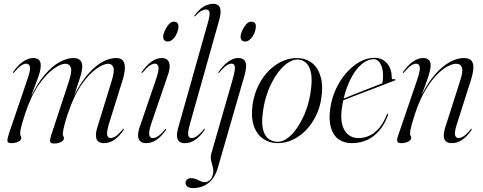

<svg xmlns="http://www.w3.org/2000/svg" viewBox="-20 -742 2532 1006"><path d="M249 -36 341 -315.5Q358.5 -369 351 -388.5Q343.5 -408 322 -408Q299.5 -408 262 -382.2Q224.5 -356.5 183.8 -298.8Q143 -241 111 -144.5Q100 -110.5 94.5 -90.5Q89 -70.5 87.2 -59.8Q85.5 -49 85.5 -42.5Q85.5 -36 88.5 -31.2Q91.5 -26.5 91.5 -19.5Q91.5 -7.5 76.8 0.2Q62 8 38.5 8Q20 8 19 -3.5Q18 -15 27.5 -44L124.5 -329Q140.5 -374 136.8 -391.2Q133 -408.5 117 -408.5Q106.5 -408.5 91.8 -399.2Q77 -390 53.5 -362.5Q52 -360.5 50.8 -359.8Q49.5 -359 48 -359.5Q47.5 -360.5 47.8 -361.8Q48 -363 49 -365Q74.5 -401.5 101.5 -419.8Q128.5 -438 154 -438Q172.5 -438 183 -428.8Q193.5 -419.5 193.5 -399Q193.5 -381 187 -358.8Q180.5 -336.5 171.2 -313Q162 -289.5 153.5 -267Q145 -244.5 141 -225.5L138.5 -227.5Q174.5 -304.5 214.8 -350.8Q255 -397 293.8 -417.5Q332.5 -438 364.5 -438Q388.5 -438 399.8 -426.5Q411 -415 411 -394Q411 -380 407 -362.8Q403 -345.5 396 -324.8Q389 -304 380.8 -279.2Q372.5 -254.5 364 -226.5L361.5 -228Q388.5 -284.5 417.8 -324.2Q447 -364 476.5 -389.2Q506 -414.5 534.2 -426.2Q562.5 -438 588 -438Q613.5 -438 624.5 -423.8Q635.5 -409.5 634.2 -382.8Q633 -356 621 -318L552 -97Q537 -47.5 541.8 -33Q546.5 -18.5 559.5 -18.5Q571 -18.5 585.8 -27.8Q600.5 -37 622.5 -63.5Q624 -66 625.2 -66.8Q626.5 -67.5 628 -67Q629 -66.5 628.8 -64.8Q628.5 -63 627 -60Q604 -26.5 578.5 -9.2Q553 8 524 8Q504.5 8 494.2 -1Q484 -10 482.8 -28.5Q481.5 -47 490 -75L564.5 -315.5Q581 -369 574.2 -388.5Q567.5 -408 546 -408Q523.5 -408 485.8 -382.2Q448 -356.5 407.5 -299Q367 -241.5 335 -144.5Q324 -111.5 318.5 -90.8Q313 -70 311 -58Q309 -46 309 -39.5Q309 -33 312 -28.5Q315 -24 315 -17.5Q315 -6.5 300 1.8Q285 10 262 10Q250 10 245.5 5Q241 0 242.5 -10.2Q244 -20.5 249 -36Z M773.5 -97Q758 -51 762.2 -34.8Q766.5 -18.5 781 -18.5Q792.5 -18.5 807.2 -27.8Q822 -37 844 -63.5Q845.5 -66 846.8 -66.8Q848 -67.5 849.5 -67Q850.5 -66.5 850.2 -64.8Q850 -63 848.5 -60Q825.5 -26.5 799.8 -9.2Q774 8 745.5 8Q727 8 716 -1Q705 -10 703.5 -28.5Q702 -47 711.5 -75L795 -319Q813.5 -372 810.5 -390.2Q807.5 -408.5 791 -408.5Q780.5 -408.5 765.8 -399.2Q751 -390 727.5 -362.5Q726.5 -360.5 725 -359.8Q723.5 -359 722 -359.5Q721.5 -360.5 721.8 -361.8Q722 -363 723 -365Q748.5 -401.5 775 -419.8Q801.5 -438 827 -438Q845 -438 856.2 -428.8Q867.5 -419.5 869 -399.5Q870.5 -379.5 859 -347ZM859.5 -524.5Q847 -524.5 841 -531.5Q835 -538.5 835 -549Q835 -562.5 843.2 -581.2Q851.5 -600 864 -614.2Q876.5 -628.5 890 -628.5Q904 -628.5 909.5 -621.5Q915 -614.5 915 -604Q915 -588 907.2 -569.2Q899.5 -550.5 886.8 -537.5Q874 -524.5 859.5 -524.5Z M1129 -638.5 976.5 -97Q963 -50 966.2 -34.2Q969.5 -18.5 984 -18.5Q995 -18.5 1010 -27.8Q1025 -37 1047 -63.5Q1048.5 -66 1049.8 -67Q1051 -68 1052.5 -67Q1054 -66.5 1053.5 -64.8Q1053 -63 1051.5 -60.5Q1036.5 -38 1019.8 -22.8Q1003 -7.5 985.2 0.2Q967.5 8 948 8Q929.5 8 919.2 -0.8Q909 -9.5 907.5 -27.8Q906 -46 914.5 -75L1070.5 -628Q1081.5 -667.5 1077 -680Q1072.5 -692.5 1060 -692.5Q1049 -692.5 1035.8 -685.5Q1022.5 -678.5 1004 -659Q1002.5 -657 1001.2 -656.2Q1000 -655.5 998.5 -656Q997.5 -657 997.8 -658.2Q998 -659.5 999.5 -661.5Q1014 -681.5 1030.2 -695.2Q1046.5 -709 1063.5 -715.5Q1080.5 -722 1096 -722Q1114 -722 1124 -713.5Q1134 -705 1135.5 -686.5Q1137 -668 1129 -638.5Z M1261 -346.5 1121.5 136.5Q1105.5 191.5 1071.5 217.5Q1037.5 243.5 991 243.5Q972 243.5 962 235.8Q952 228 952 216.5Q952 206.5 959.8 199Q967.5 191.5 981.5 191.5Q996 191.5 1007.8 196.8Q1019.5 202 1030.5 207.2Q1041.5 212.5 1053 212.5Q1067.5 212.5 1079.8 201.5Q1092 190.5 1096.5 167Q1098.5 157.5 1097.2 147.2Q1096 137 1093.2 127Q1090.5 117 1087.8 106.5Q1085 96 1084.5 85.8Q1084 75.5 1086.5 65L1197 -319Q1212.5 -373 1210.8 -390.8Q1209 -408.5 1193 -408.5Q1182 -408.5 1167.2 -399.2Q1152.5 -390 1129.5 -362.5Q1128 -360.5 1126.5 -359.8Q1125 -359 1124 -359.5Q1123 -360.5 1123.2 -361.8Q1123.5 -363 1125 -365Q1141.5 -389 1159 -405.2Q1176.5 -421.5 1194 -429.8Q1211.5 -438 1228.5 -438Q1256 -438 1265.8 -417.5Q1275.5 -397 1261 -346.5ZM1265 -524.5Q1252.5 -524.5 1246.5 -531.5Q1240.5 -538.5 1240.5 -549Q1240.5 -562.5 1248.8 -581.2Q1257 -600 1269.5 -614.2Q1282 -628.5 1295.5 -628.5Q1309.5 -628.5 1315.2 -621.5Q1321 -614.5 1320.5 -604Q1320.5 -588 1312.8 -569.2Q1305 -550.5 1292.2 -537.5Q1279.5 -524.5 1265 -524.5Z M1543 -437.5Q1588 -435 1618.5 -409Q1649 -383 1661.2 -336Q1673.5 -289 1663 -224Q1655.5 -175.5 1634.5 -133.2Q1613.5 -91 1582.5 -59.2Q1551.5 -27.5 1513.8 -9.8Q1476 8 1434.5 8Q1392 8 1358.5 -15Q1325 -38 1309.5 -84Q1294 -130 1304 -198Q1313 -253.5 1336 -298.2Q1359 -343 1392 -375Q1425 -407 1463.8 -423.2Q1502.5 -439.5 1543 -437.5ZM1435.5 1Q1457.5 1 1479.5 -13.2Q1501.5 -27.5 1522 -52.8Q1542.5 -78 1559.8 -110.8Q1577 -143.5 1589 -180Q1601 -216.5 1606.5 -254Q1616.5 -314.5 1610.8 -352.5Q1605 -390.5 1587.2 -409.2Q1569.5 -428 1544 -430Q1521 -431.5 1497.2 -418.2Q1473.5 -405 1451.5 -380Q1429.5 -355 1410.8 -321.5Q1392 -288 1378.8 -248.8Q1365.5 -209.5 1359.5 -168Q1349 -104.5 1357.2 -67.5Q1365.5 -30.5 1386.5 -14.8Q1407.5 1 1435.5 1Z M1745 -211.5Q1745 -211.5 1766 -219.8Q1787 -228 1819 -241Q1851 -254 1885.5 -267.5Q1920 -281 1947.8 -291.8Q1975.5 -302.5 1987 -307L1980.5 -299.5Q1983.5 -306 1985.2 -316.2Q1987 -326.5 1987 -344.5Q1987.5 -382 1973.8 -407Q1960 -432 1938 -432Q1912 -432 1886 -414Q1860 -396 1837.2 -362.5Q1814.5 -329 1797.2 -282Q1780 -235 1771.5 -177Q1760.5 -100 1785.5 -59.2Q1810.5 -18.5 1858.5 -18.5Q1889.5 -18.5 1917 -31.8Q1944.5 -45 1967.2 -72Q1990 -99 2006.5 -141Q2008 -143.5 2009 -145Q2010 -146.5 2011.5 -146Q2013 -146 2013.5 -144.2Q2014 -142.5 2013 -139Q1996.5 -93 1969.2 -60Q1942 -27 1905.2 -9.5Q1868.5 8 1823 8Q1782.5 8 1754.2 -12.2Q1726 -32.5 1714 -72.8Q1702 -113 1710 -171.5Q1717.5 -226 1739.5 -274.2Q1761.5 -322.5 1794 -359.5Q1826.5 -396.5 1864.5 -417.8Q1902.5 -439 1942 -439Q1972 -439 1992.2 -424.5Q2012.5 -410 2022.8 -386.5Q2033 -363 2032.5 -335.5Q2032.5 -330 2035.5 -327.8Q2038.5 -325.5 2046 -327.5Q2048.5 -328 2050 -327.2Q2051.5 -326.5 2052 -325Q2052.5 -323.5 2051.2 -322.2Q2050 -321 2048 -320Q2044 -318.5 2020.2 -309.5Q1996.5 -300.5 1962.2 -287.2Q1928 -274 1890.5 -259.8Q1853 -245.5 1820.2 -232.8Q1787.5 -220 1766.8 -212Q1746 -204 1746 -204Z M2091 -359.5Q2090.5 -360.5 2090.8 -361.8Q2091 -363 2092 -365Q2117.5 -401.5 2144.5 -419.8Q2171.5 -438 2197 -438Q2215.5 -438 2226 -428.8Q2236.5 -419.5 2236.5 -399Q2236.5 -383 2229.2 -357.8Q2222 -332.5 2212 -305.8Q2202 -279 2193.8 -257.2Q2185.5 -235.5 2184 -226L2181.5 -227.5Q2208.5 -286 2238.8 -326Q2269 -366 2299 -390.8Q2329 -415.5 2357.8 -426.8Q2386.5 -438 2410 -438Q2440 -438 2451.2 -422.8Q2462.5 -407.5 2460 -380.5Q2457.5 -353.5 2446 -318L2375.5 -97Q2359.5 -48.5 2364.5 -33.5Q2369.5 -18.5 2382.5 -18.5Q2394 -18.5 2408.8 -27.8Q2423.5 -37 2445.5 -63.5Q2447 -66 2448.2 -66.8Q2449.5 -67.5 2451 -67Q2452.5 -66.5 2452 -64.8Q2451.5 -63 2450 -60Q2427 -26.5 2401.5 -9.2Q2376 8 2347 8Q2328 8 2317 -1Q2306 -10 2305.2 -28.2Q2304.5 -46.5 2313 -75L2390 -315.5Q2407.5 -369 2400.2 -388.5Q2393 -408 2369 -408Q2351.5 -408 2324.8 -394Q2298 -380 2267.8 -349Q2237.5 -318 2207.8 -267.5Q2178 -217 2154 -144.5Q2143 -110.5 2137.5 -90.5Q2132 -70.5 2130.2 -59.8Q2128.5 -49 2128.5 -42.5Q2128.5 -35 2131.5 -30.8Q2134.5 -26.5 2134.5 -19.5Q2134.5 -9 2119.8 -0.5Q2105 8 2082 8Q2064.5 8 2061.8 -1.2Q2059 -10.5 2065 -28.5L2164.5 -320Q2183 -373 2179.5 -390.8Q2176 -408.5 2160 -408.5Q2149.5 -408.5 2134.8 -399.2Q2120 -390 2096.5 -362.5Q2095 -360.5 2093.8 -359.8Q2092.5 -359 2091 -359.5Z"/></svg>

Font: Fraunces 120pt Light
Style: Italic
Weight: 300
Italic angle: -16°
Version: Version 1.000;[b76b70a41]